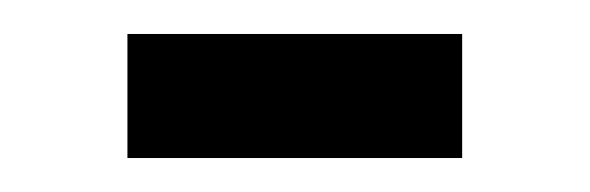

<svg xmlns="http://www.w3.org/2000/svg" viewBox="-20 -342 347 113"><path d="M55 -249V-322H252V-249Z"/></svg>

Font: Saira Condensed Medium
Style: Regular
Weight: 500
Width: 3
Designer: Hector Gatti with collaboration of the Omnibus-Type team
Foundry: Omnibus-Type
Version: Version 1.101